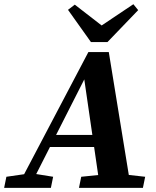

<svg xmlns="http://www.w3.org/2000/svg" viewBox="-49 -909 757 929"><path d="M-29 0H197.2L208.1 -53.7L114.8 -68.7H86L-18.1 -53.7L-29 0ZM33 0H92.3L390 -586.3L355.1 -550.3L435.1 0H584.4L477.4 -657H378.6L33 0ZM179.8 -197.8H475.2L469.5 -256.1H203.2L179.8 -197.8ZM333.1 0H642.5L653.4 -53.7L518.6 -68.7H489.7L344 -53.7L333.1 0ZM312.8 -886.5 280 -861.4 391 -705.5H471L619.6 -860L596.3 -888.6L399.3 -756.6H480.6L312.8 -886.5Z"/></svg>

Font: Source Serif Variable
Style: Italic
Weight: 389
Italic angle: -12°
Designer: Frank Grießhammer
Foundry: Adobe Systems Incorporated
Version: Version 3.001;hotconv 1.0.111;makeotfexe 2.5.65597